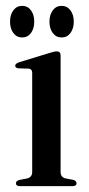

<svg xmlns="http://www.w3.org/2000/svg" viewBox="-20 -636 305 656"><path d="M187 -446.5V-49Q187 -30.5 203.5 -26.5L230 -21.5Q241.5 -18.5 241.5 -10Q241.5 0 227.5 0H48Q34.5 0 34.5 -10Q34.5 -17.5 45.5 -21L73.5 -26.5Q90 -31 90 -48.5V-387Q90 -400 78.5 -401.5L42.5 -402.5Q32 -404 32 -411.5Q32 -418.5 44.5 -423L149 -455Q166 -460.5 174 -460.5Q187 -460.5 187 -446.5ZM55.6 -508Q37.1 -508 25.7 -523.2Q14.3 -538.5 14.3 -562Q14.3 -585.5 25.7 -600.8Q37.1 -616 55.6 -616Q74.5 -616 85.8 -600.8Q97 -585.5 97 -562Q97 -538.5 85.8 -523.2Q74.5 -508 55.6 -508ZM190.4 -508Q171.8 -508 160.4 -523.2Q149 -538.5 149 -562Q149 -585.5 160.4 -600.8Q171.8 -616 190.4 -616Q209.3 -616 220.7 -600.8Q232.1 -585.5 232.1 -562Q232.1 -538.5 220.7 -523.2Q209.3 -508 190.4 -508Z"/></svg>

Font: Fraunces 72pt
Style: Regular
Weight: 400
Version: Version 1.000;[0bf87f6ff]